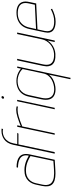

<svg xmlns="http://www.w3.org/2000/svg" viewBox="780 -1530 962 2562"><g transform="rotate(-90 1261.0 -249.0)"><path d="M465 -346Q438 -361 407.5 -374.5Q377 -388 343.5 -396Q310 -404 273 -404Q222 -404 187 -389.5Q152 -375 130 -352Q108 -329 96 -302.5Q84 -276 79 -252L61 -169Q52 -124 56.5 -90.5Q61 -57 81 -34.5Q101 -12 137.5 -1Q174 10 228 10Q239 10 261 9Q283 8 309 6.5Q335 5 358.5 3.5Q382 2 396.5 1Q411 0 410 0L482 -336Q492 -385 483 -418.5Q474 -452 449.5 -472Q425 -492 389.5 -500.5Q354 -509 310 -509L305 -490Q340 -490 372.5 -483.5Q405 -477 429 -461.5Q453 -446 463.5 -418Q474 -390 465 -346ZM460 -323 395 -18Q396 -18 384 -17Q372 -16 352 -14.5Q332 -13 309 -11.5Q286 -10 265.5 -9Q245 -8 231 -8Q172 -8 138 -22Q104 -36 89.5 -58.5Q75 -81 73.5 -108.5Q72 -136 78 -163L97 -250Q103 -278 116 -302Q129 -326 149.5 -344.5Q170 -363 199 -373.5Q228 -384 267 -384Q304 -384 336 -376.5Q368 -369 398 -355.5Q428 -342 460 -323Z M819 -689 827 -707Q822 -709 816 -709.5Q810 -710 804 -710Q798 -710 792 -710Q766 -710 738 -702Q710 -694 684 -676Q658 -658 638.5 -627Q619 -596 609 -550L492 0H512L615 -484H759L769 -500H619L629 -550Q638 -593 656.5 -621Q675 -649 698 -665Q721 -681 746 -687.5Q771 -694 794 -693Q801 -693 807 -692Q813 -691 819 -689Z M1119 -491 1124 -507Q1115 -510 1103.5 -512Q1092 -514 1080 -514Q1037 -514 982.5 -497.5Q928 -481 860 -454L870 -500H850L744 0H763L855 -433Q896 -450 928.5 -461.5Q961 -473 987 -480.5Q1013 -488 1034 -491.5Q1055 -495 1074 -495Q1085 -495 1097 -494.5Q1109 -494 1119 -491Z M1084 0H1103L1210 -501H1191ZM1245 -710Q1238 -710 1232.5 -705.5Q1227 -701 1225 -693Q1224 -686 1227.5 -681Q1231 -676 1238 -676Q1245 -676 1251.5 -681Q1258 -686 1259 -693Q1261 -701 1257 -705.5Q1253 -710 1245 -710Z M1545 -75 1485 208 1503 212 1655 -500H1636L1626 -450Q1605 -469 1579 -482.5Q1553 -496 1523.5 -503.5Q1494 -511 1463 -511Q1408 -511 1364.5 -492Q1321 -473 1292.5 -436Q1264 -399 1253 -346L1217 -177Q1204 -116 1215.5 -74Q1227 -32 1261.5 -10.5Q1296 11 1351 11Q1382 11 1417.5 2.5Q1453 -6 1487 -25Q1521 -44 1545 -75ZM1621 -428 1561 -149Q1553 -112 1531 -85Q1509 -58 1478.5 -41Q1448 -24 1415 -15.5Q1382 -7 1352 -7Q1302 -7 1272.5 -26.5Q1243 -46 1234 -82.5Q1225 -119 1235 -170L1274 -349Q1282 -388 1300 -415.5Q1318 -443 1342.5 -460.5Q1367 -478 1395.5 -486Q1424 -494 1454 -495Q1483 -496 1509 -490Q1535 -484 1557 -474Q1579 -464 1595 -452Q1611 -440 1621 -428Z M2002 -98 1981 0H2001L2108 -501H2088L2017 -169Q2011 -139 1994 -111Q1977 -83 1952 -61Q1927 -39 1895.5 -25.5Q1864 -12 1827 -9Q1772 -6 1735.5 -19.5Q1699 -33 1685 -66.5Q1671 -100 1683 -156L1757 -501H1737L1663 -157Q1653 -110 1659.5 -78.5Q1666 -47 1683.5 -28.5Q1701 -10 1725 -1.5Q1749 7 1775 8.5Q1801 10 1823 9Q1859 7 1893 -6.5Q1927 -20 1955.5 -43.5Q1984 -67 2002 -98Z M2129 -133 2150 -230 2496 -247 2516 -342Q2528 -398 2514 -435Q2500 -472 2464 -491Q2428 -510 2375 -510Q2314 -510 2269 -490Q2224 -470 2195.5 -432Q2167 -394 2155 -339L2111 -134Q2102 -93 2109.5 -65Q2117 -37 2137.5 -20Q2158 -3 2188 4.5Q2218 12 2254 12Q2296 12 2339.5 -0.5Q2383 -13 2425 -35L2420 -52Q2372 -28 2334.5 -17.5Q2297 -7 2256 -7Q2223 -7 2196.5 -13Q2170 -19 2152.5 -33.5Q2135 -48 2128.5 -72.5Q2122 -97 2129 -133ZM2496 -343 2479 -265 2155 -249 2175 -341Q2186 -389 2212 -423Q2238 -457 2277.5 -475Q2317 -493 2367 -493Q2415 -493 2448.5 -478Q2482 -463 2495 -430Q2508 -397 2496 -343Z"/></g></svg>

Font: Advent Pro Thin
Style: Italic
Weight: 250
Italic angle: -12°
Version: Version 3.000